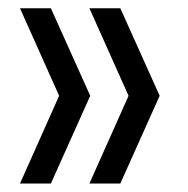

<svg xmlns="http://www.w3.org/2000/svg" viewBox="-20 -514 456 466"><path d="M28.5 -68.5 123.5 -281.5 28.5 -494H103.5L199 -281.5L103.5 -68.5ZM197 -68.5 292 -281.5 197 -494H272L367.5 -281.5L272 -68.5Z"/></svg>

Font: Encode Sans Condensed
Style: Regular
Weight: 400
Width: 3
Designer: Multiple Designers
Foundry: Impallari Type
Version: Version 2.000